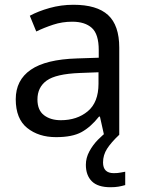

<svg xmlns="http://www.w3.org/2000/svg" viewBox="-20 -565 601 805"><path d="M288 -545Q386 -545 433 -502Q480 -459 480 -365V0H416L399 -76H395Q360 -32 321.5 -11Q283 10 215 10Q142 10 94 -28.5Q46 -67 46 -149Q46 -229 109 -272.5Q172 -316 303 -320L394 -323V-355Q394 -422 365 -448Q336 -474 283 -474Q241 -474 203 -461.5Q165 -449 132 -433L105 -499Q140 -518 188 -531.5Q236 -545 288 -545ZM314 -259Q214 -255 175.5 -227Q137 -199 137 -148Q137 -103 164.5 -82Q192 -61 235 -61Q303 -61 348 -98.5Q393 -136 393 -214V-262ZM412 116Q412 161 457 161Q474 161 485.5 158.5Q497 156 505 155V211Q491 215 477 217.5Q463 220 443 220Q390 220 365 195Q340 170 340 126Q340 97 354.5 70Q369 43 390.5 21Q412 -1 432 -15L480 0Q446 32 429 58.5Q412 85 412 116Z"/></svg>

Font: Noto Sans Ethiopic
Style: Regular
Weight: 400
Designer: Monotype Design Team
Foundry: Monotype Imaging Inc.
Version: Version 2.102; ttfautohint (v1.8.4.7-5d5b)